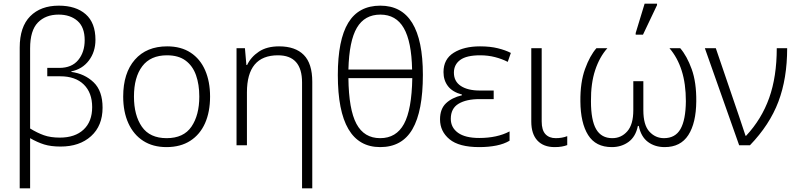

<svg xmlns="http://www.w3.org/2000/svg" viewBox="-20 -796 4363 1052"><path d="M88 236V-535Q88 -649 145.5 -707Q203 -765 302 -765Q396 -765 449.5 -718Q503 -671 503 -578Q503 -512 467 -464.5Q431 -417 371 -405V-402Q444 -392 493 -345Q542 -298 542 -206Q542 -107 479 -50Q416 7 312 7Q259 7 222 -4.5Q185 -16 145 -39V236ZM308 -42Q391 -42 438 -86Q485 -130 485 -209Q485 -288 439 -333Q393 -378 310 -378H239V-424H305Q373 -424 408.5 -467Q444 -510 444 -576Q444 -647 404.5 -681.5Q365 -716 301 -716Q230 -716 187.5 -672.5Q145 -629 145 -531V-92Q184 -68 220.5 -55Q257 -42 308 -42Z M1131 -267Q1131 -183 1103.5 -121Q1076 -59 1022.5 -24.5Q969 10 892 10Q818 10 765 -24Q712 -58 683.5 -120.5Q655 -183 655 -267Q655 -396 719 -469Q783 -542 896 -542Q972 -542 1024.5 -507.5Q1077 -473 1104 -411Q1131 -349 1131 -267ZM714 -267Q714 -164 757.5 -101.5Q801 -39 893 -39Q986 -39 1029 -102Q1072 -165 1072 -267Q1072 -333 1054 -384Q1036 -435 997 -464Q958 -493 895 -493Q805 -493 759.5 -433Q714 -373 714 -267Z M1635 236V-344Q1635 -493 1503 -493Q1333 -493 1333 -290V0H1276V-532H1322L1330 -440H1334Q1355 -484 1398.5 -513Q1442 -542 1509 -542Q1598 -542 1644.5 -495Q1691 -448 1691 -348V236Z M2063 10Q1831 10 1831 -385Q1831 -577 1888 -671Q1945 -765 2064 -765Q2297 -765 2297 -386Q2297 -187 2240 -88.5Q2183 10 2063 10ZM1889 -415H2238Q2235 -568 2192.5 -642Q2150 -716 2064 -716Q1978 -716 1935.5 -644Q1893 -572 1889 -415ZM2063 -39Q2151 -39 2193.5 -117Q2236 -195 2239 -368H1889Q1891 -196 1933 -117.5Q1975 -39 2063 -39Z M2606 10Q2495 10 2443 -33Q2391 -76 2391 -142Q2391 -199 2423.5 -230Q2456 -261 2511 -274V-278Q2459 -292 2434.5 -324Q2410 -356 2410 -401Q2410 -472 2466 -507Q2522 -542 2610 -542Q2666 -542 2708 -531.5Q2750 -521 2779 -506L2762 -457Q2731 -473 2692.5 -483Q2654 -493 2611 -493Q2536 -493 2501.5 -467.5Q2467 -442 2467 -398Q2467 -350 2505 -325Q2543 -300 2608 -300H2685V-253H2608Q2535 -253 2492.5 -227.5Q2450 -202 2450 -145Q2450 -97 2489.5 -68.5Q2529 -40 2606 -40Q2704 -40 2772 -76V-25Q2742 -7 2699.5 1.5Q2657 10 2606 10Z M3019 10Q2958 10 2924.5 -26Q2891 -62 2891 -130V-532H2948V-131Q2948 -83 2968.5 -61Q2989 -39 3025 -39Q3060 -39 3088 -50V-1Q3075 4 3058 7Q3041 10 3019 10Z M3332 10Q3244 10 3202.5 -56Q3161 -122 3160 -241Q3159 -345 3185.5 -418Q3212 -491 3248 -532H3308Q3265 -484 3241 -411.5Q3217 -339 3218 -241Q3218 -137 3246.5 -88Q3275 -39 3335 -39Q3384 -39 3417 -76.5Q3450 -114 3450 -192V-351H3505V-192Q3505 -111 3538 -75Q3571 -39 3618 -39Q3680 -39 3708.5 -89Q3737 -139 3738 -241Q3738 -337 3715 -409Q3692 -481 3648 -532H3707Q3744 -489 3770 -417Q3796 -345 3795 -241Q3794 -122 3751.5 -56Q3709 10 3622 10Q3568 10 3530 -18.5Q3492 -47 3480 -106H3475Q3463 -47 3424 -18.5Q3385 10 3332 10ZM3463 -606V-615L3512 -776H3580V-768L3503 -606Z M4030 0 3842 -532H3902L4030 -157Q4037 -134 4048 -103Q4059 -72 4065 -52H4068Q4153 -143 4194.5 -259.5Q4236 -376 4236 -532H4293Q4293 -366 4245 -239Q4197 -112 4089 0Z"/></svg>

Font: Noto Sans Light
Style: Regular
Weight: 300
Designer: Monotype Design Team
Foundry: Monotype Imaging Inc.
Version: Version 2.007